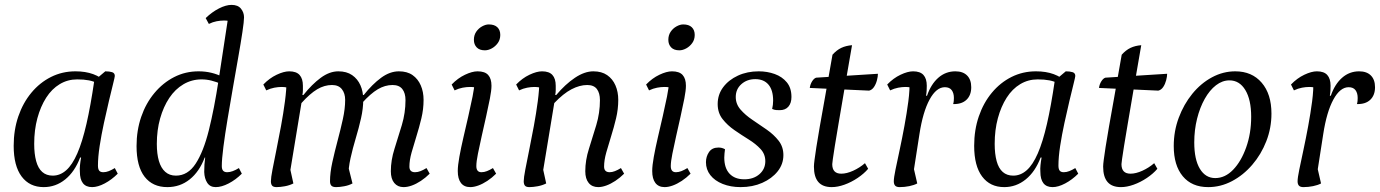

<svg xmlns="http://www.w3.org/2000/svg" viewBox="-20 -754 5649 786"><path d="M159 12Q101 12 68.5 -31.5Q36 -75 36 -157Q36 -222 55 -277.5Q74 -333 108.5 -374.5Q143 -416 189 -439Q235 -462 289 -462Q330 -462 361.5 -450.5Q393 -439 420 -414L417 -386Q405 -397 378 -413Q351 -429 296 -429Q257 -429 224.5 -409.5Q192 -390 169 -354Q146 -318 133 -270Q120 -222 120 -165Q120 -124 128 -94.5Q136 -65 153 -50Q170 -35 196 -35Q226 -35 251 -57Q276 -79 296.5 -126Q317 -173 334 -247Q351 -321 366 -424L411 -462Q428 -462 439 -458.5Q450 -455 450 -443Q450 -439 443 -411Q436 -383 426 -341Q416 -299 405.5 -250.5Q395 -202 388 -156.5Q381 -111 381 -76Q381 -62 386 -55.5Q391 -49 403 -49Q414 -49 425.5 -53.5Q437 -58 450 -66L462 -43Q437 -18 408.5 -3Q380 12 357 12Q332 12 319.5 -4Q307 -20 307 -51Q306 -63 307.5 -78Q309 -93 312 -109H308Q286 -51 247 -19.5Q208 12 159 12Z M665 12Q605 12 572 -30.5Q539 -73 539 -156Q539 -220 558 -275.5Q577 -331 612 -373Q647 -415 693 -438.5Q739 -462 793 -462Q821 -462 845.5 -456Q870 -450 892 -439L887 -410Q865 -419 845.5 -424Q826 -429 805 -429Q765 -429 731 -409Q697 -389 673 -353Q649 -317 635.5 -269Q622 -221 622 -165Q622 -124 630.5 -95Q639 -66 656.5 -50.5Q674 -35 700 -35Q749 -35 781 -84Q813 -133 835 -221Q857 -309 875 -427Q893 -545 914 -683L931 -663Q924 -667 915.5 -668.5Q907 -670 897 -670Q883 -670 867 -667Q851 -664 835 -656L822 -680Q848 -705 876.5 -719.5Q905 -734 928 -734Q954 -734 966.5 -718.5Q979 -703 979 -683Q979 -667 972.5 -623.5Q966 -580 955.5 -520.5Q945 -461 933.5 -395Q922 -329 911.5 -266Q901 -203 894.5 -152.5Q888 -102 888 -74Q888 -61 893.5 -55Q899 -49 910 -49Q921 -49 933 -53.5Q945 -58 958 -66L970 -43Q945 -18 916 -3Q887 12 863 12Q840 12 828.5 -5.5Q817 -23 816 -50Q816 -67 817 -81Q818 -95 820 -109H818Q796 -51 756.5 -19.5Q717 12 665 12Z M1112 12Q1099 12 1094 6Q1089 0 1089 -12Q1089 -26 1095.5 -60Q1102 -94 1111.5 -140.5Q1121 -187 1130.5 -238.5Q1140 -290 1146.5 -339Q1153 -388 1153 -426L1165 -392Q1164 -394 1154 -396Q1144 -398 1133 -398Q1119 -398 1103 -395Q1087 -392 1070 -384L1058 -408Q1083 -434 1112.5 -448Q1142 -462 1164 -462Q1193 -462 1206.5 -447Q1220 -432 1220 -403Q1220 -395 1220 -385.5Q1220 -376 1218 -365H1222Q1257 -409 1293 -435.5Q1329 -462 1365 -462Q1399 -462 1421.5 -446.5Q1444 -431 1455.5 -405Q1467 -379 1467 -346Q1467 -310 1458 -270Q1449 -230 1436.5 -188.5Q1424 -147 1415 -106.5Q1406 -66 1406 -29L1404 -79L1423 -3Q1408 5 1389 8.5Q1370 12 1356 12Q1342 12 1336.5 6Q1331 0 1331 -12Q1331 -47 1340.5 -90Q1350 -133 1362 -178Q1374 -223 1383.5 -266Q1393 -309 1393 -345Q1393 -372 1379.5 -389Q1366 -406 1339 -406Q1308 -406 1278.5 -388.5Q1249 -371 1214 -332L1164 -29L1162 -90L1181 -3Q1165 5 1146 8.5Q1127 12 1112 12ZM1632 12Q1608 12 1594 -5Q1580 -22 1580 -53Q1580 -98 1595 -145Q1610 -192 1625 -242Q1640 -292 1640 -344Q1640 -373 1627 -389.5Q1614 -406 1587 -406Q1556 -406 1526.5 -388.5Q1497 -371 1462 -332L1464 -365H1469Q1504 -409 1540 -435.5Q1576 -462 1613 -462Q1647 -462 1669 -446.5Q1691 -431 1702.5 -404.5Q1714 -378 1714 -345Q1714 -307 1705 -269.5Q1696 -232 1685 -197Q1674 -162 1665 -130Q1656 -98 1656 -72Q1656 -49 1679 -49Q1690 -49 1701.5 -53.5Q1713 -58 1726 -66L1739 -43Q1722 -26 1703 -13.5Q1684 -1 1666 5.5Q1648 12 1632 12Z M1905 12Q1880 12 1867 -5Q1854 -22 1854 -54Q1854 -76 1860.5 -112Q1867 -148 1877 -191Q1887 -234 1897 -277.5Q1907 -321 1914.5 -358.5Q1922 -396 1923 -420L1936 -392Q1932 -395 1923.5 -396.5Q1915 -398 1904 -398Q1890 -398 1874 -395Q1858 -392 1841 -384L1829 -408Q1854 -434 1883.5 -448Q1913 -462 1935 -462Q1965 -462 1978.5 -447Q1992 -432 1992 -403Q1992 -384 1985.5 -350.5Q1979 -317 1970 -277Q1961 -237 1952 -197Q1943 -157 1936.5 -124.5Q1930 -92 1930 -74Q1930 -49 1951 -49Q1962 -49 1973.5 -53.5Q1985 -58 1998 -66L2011 -43Q1994 -26 1975 -13.5Q1956 -1 1938 5.5Q1920 12 1905 12ZM1965 -548Q1943 -548 1931.5 -560Q1920 -572 1920 -591Q1920 -610 1929.5 -624Q1939 -638 1953.5 -646Q1968 -654 1981 -654Q2004 -654 2016 -642.5Q2028 -631 2028 -611Q2028 -592 2018 -578Q2008 -564 1993.5 -556Q1979 -548 1965 -548Z M2147 12Q2134 12 2129 6Q2124 0 2124 -12Q2124 -26 2130.5 -60Q2137 -94 2146.5 -140.5Q2156 -187 2165.5 -238.5Q2175 -290 2181.5 -339Q2188 -388 2188 -426L2200 -392Q2199 -394 2189 -396Q2179 -398 2168 -398Q2154 -398 2138 -395Q2122 -392 2105 -384L2093 -408Q2118 -434 2147.5 -448Q2177 -462 2199 -462Q2228 -462 2241.5 -447Q2255 -432 2255 -403Q2255 -395 2255 -385.5Q2255 -376 2253 -365H2257Q2294 -409 2333.5 -435.5Q2373 -462 2409 -462Q2443 -462 2465.5 -446.5Q2488 -431 2499.5 -404.5Q2511 -378 2511 -345Q2511 -307 2502 -269.5Q2493 -232 2482 -197Q2471 -162 2462 -130Q2453 -98 2453 -72Q2453 -49 2476 -49Q2486 -49 2497.5 -53.5Q2509 -58 2522 -66L2535 -43Q2518 -26 2499 -13.5Q2480 -1 2462 5.5Q2444 12 2429 12Q2404 12 2390 -5Q2376 -22 2376 -53Q2376 -98 2391 -145Q2406 -192 2421 -242Q2436 -292 2436 -344Q2436 -373 2423.5 -389.5Q2411 -406 2384 -406Q2353 -406 2319.5 -388.5Q2286 -371 2249 -332L2199 -29L2197 -90L2216 -3Q2200 5 2181 8.5Q2162 12 2147 12Z M2701 12Q2676 12 2663 -5Q2650 -22 2650 -54Q2650 -76 2656.5 -112Q2663 -148 2673 -191Q2683 -234 2693 -277.5Q2703 -321 2710.5 -358.5Q2718 -396 2719 -420L2732 -392Q2728 -395 2719.5 -396.5Q2711 -398 2700 -398Q2686 -398 2670 -395Q2654 -392 2637 -384L2625 -408Q2650 -434 2679.5 -448Q2709 -462 2731 -462Q2761 -462 2774.5 -447Q2788 -432 2788 -403Q2788 -384 2781.5 -350.5Q2775 -317 2766 -277Q2757 -237 2748 -197Q2739 -157 2732.5 -124.5Q2726 -92 2726 -74Q2726 -49 2747 -49Q2758 -49 2769.5 -53.5Q2781 -58 2794 -66L2807 -43Q2790 -26 2771 -13.5Q2752 -1 2734 5.5Q2716 12 2701 12ZM2761 -548Q2739 -548 2727.5 -560Q2716 -572 2716 -591Q2716 -610 2725.5 -624Q2735 -638 2749.5 -646Q2764 -654 2777 -654Q2800 -654 2812 -642.5Q2824 -631 2824 -611Q2824 -592 2814 -578Q2804 -564 2789.5 -556Q2775 -548 2761 -548Z M3012 12Q2971 12 2938.5 -1Q2906 -14 2888 -37Q2870 -60 2870 -90Q2870 -113 2882.5 -131.5Q2895 -150 2921 -150Q2928 -150 2934.5 -148.5Q2941 -147 2948 -143Q2947 -135 2946 -126.5Q2945 -118 2945 -109Q2945 -66 2966.5 -43Q2988 -20 3027 -20Q3065 -20 3089 -41Q3113 -62 3113 -94Q3113 -123 3093.5 -144Q3074 -165 3045 -183Q3016 -201 2987 -221Q2958 -241 2938 -266.5Q2918 -292 2918 -328Q2918 -367 2940.5 -397Q2963 -427 3001 -444.5Q3039 -462 3086 -462Q3121 -462 3151.5 -451Q3182 -440 3201 -417Q3220 -394 3220 -357Q3220 -332 3207.5 -317.5Q3195 -303 3172 -303Q3165 -303 3157.5 -303.5Q3150 -304 3141 -308Q3143 -316 3144 -325Q3145 -334 3145 -342Q3145 -385 3126 -407.5Q3107 -430 3072 -430Q3038 -430 3015 -409.5Q2992 -389 2992 -357Q2992 -328 3011.5 -305.5Q3031 -283 3060 -263.5Q3089 -244 3118.5 -223.5Q3148 -203 3167.5 -178Q3187 -153 3187 -119Q3187 -82 3163.5 -52.5Q3140 -23 3100.5 -5.5Q3061 12 3012 12Z M3385 12Q3348 12 3330 -9Q3312 -30 3312 -72Q3312 -81 3314.5 -100Q3317 -119 3322 -152Q3327 -185 3336 -236Q3345 -287 3358 -359.5Q3371 -432 3388 -530Q3405 -549 3424 -558Q3443 -567 3468 -569Q3449 -461 3435.5 -381Q3422 -301 3412.5 -246Q3403 -191 3397.5 -156Q3392 -121 3389.5 -103.5Q3387 -86 3387 -82Q3387 -43 3424 -43Q3446 -43 3472.5 -55Q3499 -67 3521 -86L3534 -63Q3517 -43 3491 -25.5Q3465 -8 3437 2Q3409 12 3385 12ZM3538 -383 3295 -394Q3297 -409 3304.5 -421Q3312 -433 3321 -436L3574 -452Q3574 -441 3570 -425.5Q3566 -410 3558 -398Q3550 -386 3538 -383Z M3663 12Q3650 12 3644.5 6Q3639 0 3639 -12Q3639 -26 3646 -60Q3653 -94 3663 -140.5Q3673 -187 3682.5 -238.5Q3692 -290 3698.5 -339Q3705 -388 3703 -426L3719 -392Q3718 -394 3708 -396Q3698 -398 3687 -398Q3673 -398 3657 -395Q3641 -392 3624 -384L3612 -408Q3637 -434 3666.5 -448Q3696 -462 3718 -462Q3747 -462 3760.5 -447Q3774 -432 3774 -403Q3774 -394 3773.5 -384Q3773 -374 3771 -362H3775Q3791 -409 3821 -435.5Q3851 -462 3891 -462Q3922 -462 3939 -445Q3956 -428 3956 -397Q3956 -364 3936.5 -345.5Q3917 -327 3882 -328Q3884 -335 3884.5 -341Q3885 -347 3885 -353Q3885 -373 3876 -385Q3867 -397 3848 -397Q3813 -397 3785.5 -346.5Q3758 -296 3744 -205L3718 -38L3715 -90L3735 -3Q3722 4 3702.5 8Q3683 12 3663 12Z M4091 12Q4033 12 4000.5 -31.5Q3968 -75 3968 -157Q3968 -222 3987 -277.5Q4006 -333 4040.5 -374.5Q4075 -416 4121 -439Q4167 -462 4221 -462Q4262 -462 4293.5 -450.5Q4325 -439 4352 -414L4349 -386Q4337 -397 4310 -413Q4283 -429 4228 -429Q4189 -429 4156.5 -409.5Q4124 -390 4101 -354Q4078 -318 4065 -270Q4052 -222 4052 -165Q4052 -124 4060 -94.5Q4068 -65 4085 -50Q4102 -35 4128 -35Q4158 -35 4183 -57Q4208 -79 4228.5 -126Q4249 -173 4266 -247Q4283 -321 4298 -424L4343 -462Q4360 -462 4371 -458.5Q4382 -455 4382 -443Q4382 -439 4375 -411Q4368 -383 4358 -341Q4348 -299 4337.5 -250.5Q4327 -202 4320 -156.5Q4313 -111 4313 -76Q4313 -62 4318 -55.5Q4323 -49 4335 -49Q4346 -49 4357.5 -53.5Q4369 -58 4382 -66L4394 -43Q4369 -18 4340.5 -3Q4312 12 4289 12Q4264 12 4251.5 -4Q4239 -20 4239 -51Q4238 -63 4239.5 -78Q4241 -93 4244 -109H4240Q4218 -51 4179 -19.5Q4140 12 4091 12Z M4569 12Q4532 12 4514 -9Q4496 -30 4496 -72Q4496 -81 4498.5 -100Q4501 -119 4506 -152Q4511 -185 4520 -236Q4529 -287 4542 -359.5Q4555 -432 4572 -530Q4589 -549 4608 -558Q4627 -567 4652 -569Q4633 -461 4619.5 -381Q4606 -301 4596.5 -246Q4587 -191 4581.5 -156Q4576 -121 4573.5 -103.5Q4571 -86 4571 -82Q4571 -43 4608 -43Q4630 -43 4656.5 -55Q4683 -67 4705 -86L4718 -63Q4701 -43 4675 -25.5Q4649 -8 4621 2Q4593 12 4569 12ZM4722 -383 4479 -394Q4481 -409 4488.5 -421Q4496 -433 4505 -436L4758 -452Q4758 -441 4754 -425.5Q4750 -410 4742 -398Q4734 -386 4722 -383Z M4926 12Q4859 12 4822 -32.5Q4785 -77 4785 -156Q4785 -217 4805.5 -272Q4826 -327 4861 -370Q4896 -413 4941.5 -437.5Q4987 -462 5037 -462Q5105 -462 5145 -415.5Q5185 -369 5185 -289Q5185 -230 5164 -176Q5143 -122 5106.5 -79.5Q5070 -37 5023.5 -12.5Q4977 12 4926 12ZM4955 -25Q4995 -25 5028 -59Q5061 -93 5081.5 -150.5Q5102 -208 5102 -276Q5102 -346 5078 -385.5Q5054 -425 5013 -425Q4984 -425 4958 -405Q4932 -385 4912 -349.5Q4892 -314 4880.5 -268Q4869 -222 4869 -171Q4869 -101 4892 -63Q4915 -25 4955 -25Z M5316 12Q5303 12 5297.5 6Q5292 0 5292 -12Q5292 -26 5299 -60Q5306 -94 5316 -140.5Q5326 -187 5335.5 -238.5Q5345 -290 5351.5 -339Q5358 -388 5356 -426L5372 -392Q5371 -394 5361 -396Q5351 -398 5340 -398Q5326 -398 5310 -395Q5294 -392 5277 -384L5265 -408Q5290 -434 5319.5 -448Q5349 -462 5371 -462Q5400 -462 5413.5 -447Q5427 -432 5427 -403Q5427 -394 5426.5 -384Q5426 -374 5424 -362H5428Q5444 -409 5474 -435.5Q5504 -462 5544 -462Q5575 -462 5592 -445Q5609 -428 5609 -397Q5609 -364 5589.5 -345.5Q5570 -327 5535 -328Q5537 -335 5537.5 -341Q5538 -347 5538 -353Q5538 -373 5529 -385Q5520 -397 5501 -397Q5466 -397 5438.5 -346.5Q5411 -296 5397 -205L5371 -38L5368 -90L5388 -3Q5375 4 5355.5 8Q5336 12 5316 12Z"/></svg>

Font: Petrona
Style: Italic
Weight: 400
Italic angle: -9°
Designer: Ringo R. Seeber
Foundry: Ringo R. Seeber
Version: Version 2.001; ttfautohint (v1.8.3)